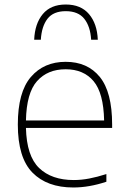

<svg xmlns="http://www.w3.org/2000/svg" viewBox="-20 -822 566 851"><path d="M305 9Q188.5 9 123.8 -57Q59 -123 59 -270Q59 -413.5 116.8 -480.8Q174.5 -548 271 -548Q368 -548 422.5 -480.8Q477 -413.5 477 -270V-255H95Q98 -130.5 153.5 -77.2Q209 -24 307 -24Q340.5 -24 375.8 -30.8Q411 -37.5 451.5 -50.5V-16.5Q375 9 305 9ZM271 -515Q191 -515 144.2 -462.5Q97.5 -410 95 -288H441.5Q439 -409.5 394.8 -462.2Q350.5 -515 271 -515ZM131.5 -646Q134.5 -717.5 169.8 -759.8Q205 -802 271.5 -802Q338.5 -802 374.5 -759.5Q410.5 -717 413.5 -646H384Q380.5 -705 353.5 -738.8Q326.5 -772.5 271.5 -772.5Q216.5 -772.5 190.5 -738.8Q164.5 -705 161 -646Z"/></svg>

Font: Encode Sans SmExp Th
Style: Regular
Weight: 100
Width: 6
Designer: Multiple Designers
Foundry: Impallari Type
Version: Version 3.002; ttfautohint (v1.8.3) -l 8 -r 50 -G 200 -x 14 